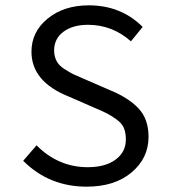

<svg xmlns="http://www.w3.org/2000/svg" viewBox="-20 -688 640 720"><path d="M305 12Q164 12 67 -85L117 -143Q199 -61 309 -61Q375 -61 413.5 -89.5Q452 -118 452 -165Q452 -190 444.5 -208Q437 -226 416.5 -240.5Q396 -255 382.5 -262Q369 -269 334 -284L240 -325Q98 -381 98 -494Q98 -569 159 -618.5Q220 -668 313 -668Q434 -668 515 -587L471 -533Q401 -595 310 -595Q253 -595 218 -569Q183 -543 183 -499Q183 -477 192 -459.5Q201 -442 222.5 -428.5Q244 -415 256.5 -409Q269 -403 300 -390L392 -350Q461 -322 499 -282Q537 -242 537 -175Q537 -95 473.5 -41.5Q410 12 305 12Z"/></svg>

Font: TypoPRO Source Code Pro
Style: Regular
Weight: 400
Monospace: yes
Designer: Paul D. Hunt, Teo Tuominen
Foundry: Adobe Systems Incorporated
Version: Version 2.010;PS 1.0;hotconv 1.0.84;makeotf.lib2.5.63406